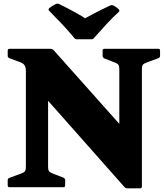

<svg xmlns="http://www.w3.org/2000/svg" viewBox="-20 -1020 892 1046"><path d="M627 -969Q634 -962 627 -955Q596 -927 562 -890.5Q528 -854 493 -814Q488 -806 477 -806H400Q389 -806 384 -814Q350 -855 314 -893Q278 -931 248 -961Q241 -968 248 -975Q256 -982 265.5 -988Q275 -994 284 -998Q293 -1002 302 -998Q351 -974 388 -953.5Q425 -933 457 -912H428Q459 -929 497 -949Q535 -969 580 -990Q589 -994 598 -990Q606 -986 613 -981Q620 -976 627 -969ZM778 -679Q764 -674 758.5 -667.5Q753 -661 753 -639V-4Q753 6 743 6H675Q665 6 658 -1L148 -577L242 -686V-111Q242 -95 246.5 -88Q251 -81 271 -73L326 -52Q335 -47 335 -38V-10Q335 0 325 0H32Q22 0 22 -10V-38Q22 -47 31 -51L96 -75Q110 -80 115.5 -86.5Q121 -93 121 -115V-633Q121 -655 113 -665.5Q105 -676 90 -681L31 -703Q22 -707 22 -716V-744Q22 -754 32 -754H255Q265 -754 272 -747L722 -242L630 -90V-643Q630 -659 625.5 -666.5Q621 -674 601 -681L548 -702Q539 -707 539 -716V-744Q539 -754 549 -754H842Q852 -754 852 -744V-716Q852 -707 843 -703Z"/></svg>

Font: Hahmlet Black
Style: Regular
Weight: 900
Version: Version 1.002